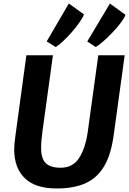

<svg xmlns="http://www.w3.org/2000/svg" viewBox="-20 -1060 732 1088"><path d="M300.5 8Q181 8 121 -49.8Q61 -107.5 60.5 -212Q60.5 -227 62 -246.2Q63.5 -265.5 67.5 -291.5L129.5 -747H280L220 -311.5Q217.5 -289.5 215.2 -267Q213 -244.5 213 -221Q213 -161 239.5 -135.2Q266 -109.5 323.5 -109.5Q393 -109.5 428.5 -165Q464 -220.5 477 -311L537 -747H686.5L624.5 -296Q609.5 -185 571 -119.5Q532 -52.5 465.8 -22.2Q399.5 8 300.5 8ZM522.5 -793.5 474.5 -825 603 -1040 691 -976Q684.5 -957.5 664.5 -931Q644.5 -904.5 618.2 -876.8Q592 -849 566.2 -826.5Q540.5 -804 522.5 -793.5ZM295.5 -793.5 244.5 -825 370 -1040 456 -978.5Q449 -959.5 430.2 -932.8Q411.5 -906 387 -878Q362.5 -850 338 -827.2Q313.5 -804.5 295.5 -793.5Z"/></svg>

Font: Merriweather Sans Italic
Style: Bold
Weight: 700
Italic angle: -7.5°
Designer: Eben Sorkin
Foundry: Eben Sorkin
Version: Version 1.008; ttfautohint (v1.7.19-72a1) -l 8 -r 50 -G 200 